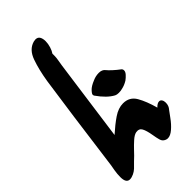

<svg xmlns="http://www.w3.org/2000/svg" viewBox="-253 -892 948 948"><g transform="rotate(-45 221.0 -417.5)"><path d="M325 -19Q314 -19 304 -26Q295 -32 291 -46Q287 -60 283 -84Q277 -120 267.5 -137.5Q258 -155 235 -151Q220 -148 201 -131Q182 -114 167 -98Q152 -82 146 -76L126 -57Q111 -41 100 -31Q89 -21 76 -15Q61 -8 49 -8Q23 -8 23 -50Q23 -71 27 -95Q31 -119 32 -123Q76 -457 103 -640Q114 -709 132.5 -761Q151 -813 194 -825Q204 -827 207 -827Q223 -827 230 -815.5Q237 -804 237 -785Q237 -767 231 -748Q225 -729 217 -718V-705Q217 -690 213.5 -671Q210 -652 209 -644L191 -514L150 -217Q189 -252 223 -275Q257 -298 290 -298Q335 -298 357 -260Q379 -222 395 -163Q410 -179 423 -179Q432 -179 437 -171Q442 -163 442 -151Q442 -129 428 -114Q423 -108 404.5 -82Q386 -56 364.5 -37.5Q343 -19 325 -19ZM214 -432Q214 -439 220 -446Q226 -453 227 -454Q240 -468 270 -480Q290 -489 312 -489Q335 -489 346 -474V-475V-474Q353 -465 369.5 -450Q386 -435 401 -424Q409 -419 409 -409Q409 -399 399 -388Q389 -377 378 -369Q357 -356 336 -352Q327 -349 312 -349Q299 -349 291 -353Q253 -373 216 -426Q214 -430 214 -432Z"/></g></svg>

Font: Sedgwick Ave Display
Style: Regular
Weight: 400
Designer: Kevin Burke, Pedro Vergani
Foundry: Google, Inc.
Version: Version 1.000